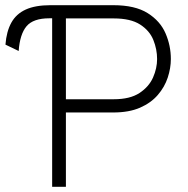

<svg xmlns="http://www.w3.org/2000/svg" viewBox="-20 -720 723 740"><path d="M52 -523.5 1 -548Q5 -599 23.8 -632.8Q42.5 -666.5 79.2 -683.2Q116 -700 174.5 -700H224V-649.5H170.5Q108 -649.5 82.2 -618.8Q56.5 -588 52 -523.5ZM181 0V-700H416.5Q500.5 -700 549 -669.5Q597.5 -639 618 -591.5Q638.5 -544 638.5 -492.5Q638.5 -457.5 626.5 -421Q614.5 -384.5 588.2 -354Q562 -323.5 519.8 -305Q477.5 -286.5 416.5 -286.5H234V0ZM234 -337.5H418.5Q481 -337.5 517.5 -361.5Q554 -385.5 569.8 -421.2Q585.5 -457 585.5 -492.5Q585.5 -530 571 -566Q556.5 -602 520 -625.5Q483.5 -649 418.5 -649H234Z"/></svg>

Font: Overpass ExtraLight
Style: Regular
Weight: 250
Designer: Delve Withrington, Dave Bailey, Thomas Jockin
Foundry: Delve Fonts LLC
Version: Version 4.000